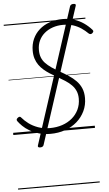

<svg xmlns="http://www.w3.org/2000/svg" viewBox="-92 -1198 994 1752"><g transform="rotate(-5 405.0 -322.0)"><path d="M338 19Q280 19 233 5Q186 -9 149.5 -30.5Q113 -52 87.5 -77Q62 -102 47 -123Q41 -132 43 -139Q45 -146 54 -153Q65 -162 72.5 -161Q80 -160 85 -153Q110 -123 146 -96Q182 -69 230.5 -51.5Q279 -34 338 -34Q400 -34 452 -51.5Q504 -69 542.5 -101.5Q581 -134 602.5 -179Q624 -224 624 -279Q624 -318 611 -348.5Q598 -379 574 -403.5Q550 -428 516 -450Q482 -472 440 -496Q409 -513 380 -531.5Q351 -550 326 -571.5Q301 -593 282.5 -619Q264 -645 253.5 -677.5Q243 -710 243 -751Q243 -809 264.5 -857.5Q286 -906 326 -941.5Q366 -977 420.5 -996Q475 -1015 541 -1015Q597 -1015 645 -999.5Q693 -984 732.5 -956.5Q772 -929 803 -894Q811 -885 809.5 -878Q808 -871 799 -863Q791 -856 783 -856Q775 -856 766 -863Q738 -891 704.5 -913.5Q671 -936 631 -949Q591 -962 539 -962Q488 -962 444.5 -947Q401 -932 368.5 -904.5Q336 -877 318 -838.5Q300 -800 300 -752Q300 -713 311.5 -683.5Q323 -654 345.5 -630.5Q368 -607 400 -585Q432 -563 473 -540Q514 -517 551.5 -492.5Q589 -468 618.5 -438Q648 -408 664.5 -369.5Q681 -331 681 -280Q681 -215 655 -160.5Q629 -106 583 -65.5Q537 -25 474.5 -3Q412 19 338 19ZM235 134Q209 134 215 115L618 -1125Q625 -1144 651 -1144Q677 -1144 670 -1125L267 115Q261 134 235 134ZM0 490H748V500H0ZM0 -20H748V0H0ZM0 -505H748V-500H0ZM0 -1010H748V-1000H0Z"/></g></svg>

Font: Playwrite AU TAS Guides
Style: Regular
Weight: 400
Designer: Veronika Burian, José Scaglione
Foundry: TypeTogether
Version: Version 1.003